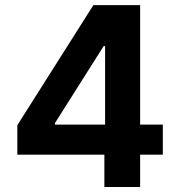

<svg xmlns="http://www.w3.org/2000/svg" viewBox="-20 -748 716 768"><path d="M49.3 -129.4V-247.1L353.5 -727.5H540.5V-249.5H631.3V-129.4H540.5V0H397.5V-129.4ZM400.4 -249.5V-563.5H394.5L199.7 -255.4V-249.5Z"/></svg>

Font: Inter
Style: Bold
Weight: 700
Designer: Rasmus Andersson
Foundry: rsms
Version: Version 4.001;git-9221beed3